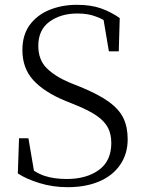

<svg xmlns="http://www.w3.org/2000/svg" viewBox="-20 -762 600 797"><path d="M261 15Q199 15 144 -2Q89 -19 54 -42L59 -188H98L121 -53Q144 -39 165 -32Q204 -19 257 -19Q339 -19 390.5 -56.5Q442 -94 442 -168Q442 -205 428 -232Q414 -259 381.5 -281.5Q349 -304 292 -327L250 -344Q163 -380 118 -429.5Q73 -479 73 -554Q73 -617 103.5 -658.5Q134 -700 185.5 -721Q237 -742 299 -742Q357 -742 398.5 -727.5Q440 -713 477 -687L473 -549H432L410 -679Q394 -688 379 -693Q346 -706 302 -706Q232 -706 185.5 -672Q139 -638 139 -572Q139 -514 173.5 -479.5Q208 -445 267 -420L312 -402Q388 -371 431 -340Q474 -309 492 -272Q510 -235 510 -184Q510 -123 478.5 -77.5Q447 -32 391 -8.5Q335 15 261 15Z"/></svg>

Font: Early Summer Mincho Light
Style: Regular
Weight: 300
Designer: GuiWonder
Version: Version 1.002